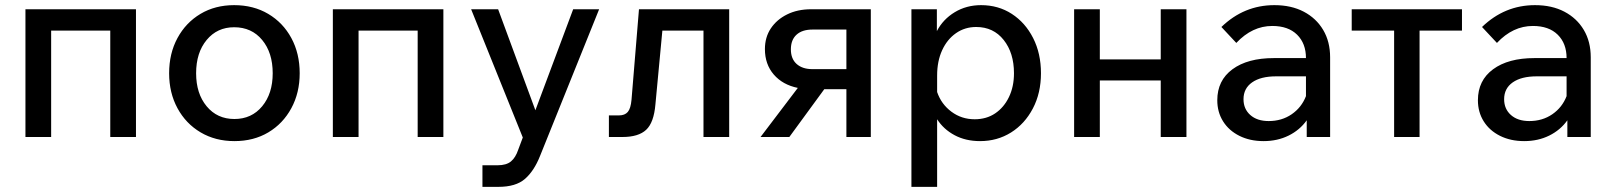

<svg xmlns="http://www.w3.org/2000/svg" viewBox="-20 -533 6280 747"><path d="M79 0V-497H509V0H409V-414H179V0Z M892 16Q818 16 760.5 -18Q703 -52 670.5 -112Q638 -172 638 -248Q638 -325 670.5 -385Q703 -445 760 -479Q817 -513 891 -513Q966 -513 1023.5 -479Q1081 -445 1113.5 -385Q1146 -325 1146 -248Q1146 -172 1113.5 -112Q1081 -52 1024 -18Q967 16 892 16ZM892 -70Q959 -70 1000 -119.5Q1041 -169 1041 -248Q1041 -328 1000 -377.5Q959 -427 891 -427Q825 -427 784 -377.5Q743 -328 743 -248Q743 -169 784 -119.5Q825 -70 892 -70Z M1275 0V-497H1705V0H1605V-414H1375V0Z M2210 -497H2311L2081 74Q2058 132 2022.5 163Q1987 194 1919 194H1857V110H1916Q1950 110 1968 95Q1986 80 1996 50L2014 2L1813 -497H1918L2063 -104Z M2349 0V-84H2388Q2411 -84 2422.5 -97.5Q2434 -111 2437 -145L2466 -497H2817V0H2717V-414H2557L2530 -127Q2524 -56 2494 -28Q2464 0 2402 0Z M2939 0 3084 -191Q3025 -203 2990.5 -243Q2956 -283 2956 -342Q2956 -388 2979 -422.5Q3002 -457 3042.5 -477Q3083 -497 3136 -497H3368V0H3273V-186H3187L3051 0ZM3141 -264H3273V-418H3141Q3101 -418 3079 -398Q3057 -378 3057 -341Q3057 -304 3079.5 -284Q3102 -264 3141 -264Z M3626 194H3526V-497H3625V-412Q3649 -458 3694.5 -485.5Q3740 -513 3797 -513Q3864 -513 3916.5 -479Q3969 -445 3999.5 -385Q4030 -325 4030 -248Q4030 -171 3998.5 -111Q3967 -51 3913.5 -17.5Q3860 16 3793 16Q3737 16 3694 -7Q3651 -30 3626 -69ZM3626 -239V-175Q3642 -128 3681.5 -98.5Q3721 -69 3772 -69Q3818 -69 3852 -92Q3886 -115 3905.5 -155.5Q3925 -196 3925 -248Q3925 -327 3885 -377.5Q3845 -428 3778 -428Q3734 -428 3699.5 -404Q3665 -380 3645.5 -337.5Q3626 -295 3626 -239Z M4159 0V-497H4259V-302H4496V-497H4596V0H4496V-220H4259V0Z M4896 16Q4843 16 4802 -4.5Q4761 -25 4738.5 -61Q4716 -97 4716 -143Q4716 -220 4775 -263.5Q4834 -307 4936 -307H5061Q5061 -364 5026.5 -398Q4992 -432 4930 -432Q4852 -432 4790 -366L4732 -428Q4820 -513 4938 -513Q5004 -513 5052.5 -487.5Q5101 -462 5128 -416.5Q5155 -371 5155 -310V0H5064V-65Q5037 -27 4993.5 -5.5Q4950 16 4896 16ZM4916 -62Q4967 -62 5005.5 -88.5Q5044 -115 5061 -159V-236H4945Q4885 -236 4851.5 -212.5Q4818 -189 4818 -147Q4818 -109 4844.5 -85.5Q4871 -62 4916 -62Z M5404 0V-414H5239V-497H5668V-414H5503V0Z M5910 16Q5857 16 5816 -4.5Q5775 -25 5752.5 -61Q5730 -97 5730 -143Q5730 -220 5789 -263.5Q5848 -307 5950 -307H6075Q6075 -364 6040.5 -398Q6006 -432 5944 -432Q5866 -432 5804 -366L5746 -428Q5834 -513 5952 -513Q6018 -513 6066.5 -487.5Q6115 -462 6142 -416.5Q6169 -371 6169 -310V0H6078V-65Q6051 -27 6007.5 -5.5Q5964 16 5910 16ZM5930 -62Q5981 -62 6019.5 -88.5Q6058 -115 6075 -159V-236H5959Q5899 -236 5865.5 -212.5Q5832 -189 5832 -147Q5832 -109 5858.5 -85.5Q5885 -62 5930 -62Z"/></svg>

Font: Wix Madefor Text Medium
Style: Regular
Weight: 500
Designer: Dalton Maag Ltd
Foundry: Dalton Maag Ltd
Version: Version 3.100